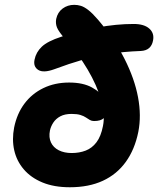

<svg xmlns="http://www.w3.org/2000/svg" viewBox="-20 -779 666 809"><path d="M274.4 10Q207.8 10 159.1 -10.1Q110.4 -30.2 80.2 -65.5Q50 -100.8 39.9 -146.1Q29.8 -191.4 39.6 -242Q51.4 -300 82.9 -342.2Q114.4 -384.4 162.7 -407.8Q211 -431.2 271.4 -431.2Q330 -431.2 367.7 -410.4Q405.4 -389.6 422 -361.6Q438.6 -333.6 433.6 -311Q429.8 -293.2 417.1 -281.1Q404.4 -269 376.2 -269Q366.4 -269 358.7 -273.4Q351 -277.8 342 -284Q333 -290.2 318.8 -294.6Q304.6 -299 281.6 -299Q253 -299 234.2 -288.9Q215.4 -278.8 204.8 -262.7Q194.2 -246.6 190.4 -229Q184.8 -200.2 194.7 -178.9Q204.6 -157.6 227.5 -145.9Q250.4 -134.2 282.2 -134.2Q314.4 -134.2 341.1 -144.5Q367.8 -154.8 386.6 -179.6Q405.4 -204.4 413.8 -247.8Q423.8 -296.6 406 -358.3Q388.2 -420 349.4 -485.8Q310.6 -551.6 256 -612.6Q226.4 -646.6 219.9 -663.7Q213.4 -680.8 216.8 -699.2Q222.8 -727.4 243.9 -743Q265 -758.6 292.8 -758.6Q307 -758.6 320.8 -754.4Q334.6 -750.2 352 -736.8Q369.4 -723.4 392.8 -696.2Q462.6 -614.2 504.8 -530.8Q547 -447.4 561.6 -369.4Q576.2 -291.4 562.8 -223.4Q547.8 -149.2 510.1 -96.9Q472.4 -44.6 413.4 -17.3Q354.4 10 274.4 10ZM209 -487.4Q163 -470.6 141.2 -484.4Q119.4 -498.2 125.6 -527.8Q131.8 -559 156.1 -582.2Q180.4 -605.4 238.4 -624.2Q313 -648.4 391.1 -663.2Q469.2 -678 543.4 -678Q587.2 -678 609.1 -658.5Q631 -639 624.8 -608.2Q621 -587.8 608.4 -576.6Q595.8 -565.4 573.4 -564.2Q497.6 -561.2 439.1 -551.7Q380.6 -542.2 326.4 -526.6Q272.2 -511 209 -487.4Z"/></svg>

Font: Shantell Sans Light
Style: Italic
Weight: 300
Italic angle: -11°
Designer: Stephen Nixon, Anya Danilova, Shantell Martin
Foundry: Arrow Type
Version: Version 1.008;[ac192a2d6]